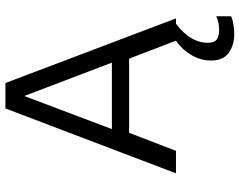

<svg xmlns="http://www.w3.org/2000/svg" viewBox="-110 -574 904 725"><g transform="rotate(-90 342.5 -212.0)"><path d="M50 0 295 -644H391L635 0H615Q543 54 543 120Q543 145 555.5 154Q568 163 593 163Q606 163 620 160Q634 157 643 152V208Q631 214 612 217Q593 220 575 220Q535 220 505.5 199.5Q476 179 476 132Q476 93 497 57.5Q518 22 551 0L483 -177H203L135 0ZM217 -242H468L342 -573Z"/></g></svg>

Font: Kanit Light
Style: Regular
Weight: 300
Designer: Katatrad Team
Foundry: CadsonDemak
Version: Version 2.000; ttfautohint (v1.8.3)